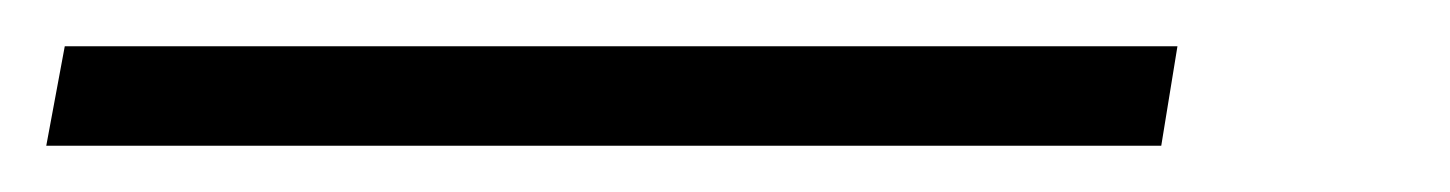

<svg xmlns="http://www.w3.org/2000/svg" viewBox="-22 13 627 83"><path d="M-2 76 6 33H487L480 76Z"/></svg>

Font: DM Sans 28pt ExtraLight
Style: Italic
Weight: 250
Italic angle: -10°
Version: Version 4.004;gftools[0.9.30]